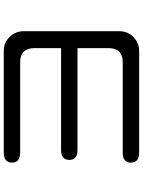

<svg xmlns="http://www.w3.org/2000/svg" viewBox="113 -894 773 1040"><g transform="rotate(-90 500.0 -374.5)"><path d="M758.8 -341.8H207Q153.3 -341.8 153.3 -385.7Q153.3 -430.7 207 -430.7H758.8V-575.2Q758.8 -652.3 682.6 -652.3H193.4Q138.7 -652.3 138.7 -696.3Q138.7 -741.2 193.4 -741.2H743.2Q789.1 -741.2 819.8 -709Q850.6 -676.8 850.6 -632.8V-116.2Q850.6 -70.3 819.3 -39.1Q788.1 -7.8 743.2 -7.8H192.4Q138.7 -7.8 138.7 -52.7Q138.7 -96.7 192.4 -96.7H682.6Q758.8 -96.7 758.8 -173.8Z"/></g></svg>

Font: MotoyaLMaru
Style: W3 mono
Weight: 400
Version: Version 1.01